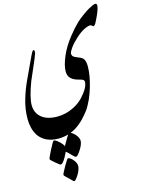

<svg xmlns="http://www.w3.org/2000/svg" viewBox="-170 -710 1054 1414"><g transform="rotate(-15 356.5 -3.0)"><path d="M712.4 -594.7Q709.5 -576.2 703.4 -559.1Q697.3 -542 682.9 -511.2Q668.5 -480.5 665.5 -476.1Q653.8 -457.5 645 -457.5Q638.7 -461.9 633.5 -466.1Q628.4 -470.2 624 -470.2Q605.5 -470.2 575.4 -455.1Q545.4 -439.9 509.5 -407Q473.6 -374 453.6 -345.5Q433.6 -316.9 433.6 -306.2Q433.6 -290 443.8 -281.2Q452.6 -274.4 475.3 -265.6Q498 -256.8 505.4 -251Q529.3 -234.4 529.3 -185.1Q529.3 -117.2 503.7 -29.5Q478 58.1 436.5 122.6Q415 152.3 386.5 182.4Q357.9 212.4 325.2 233.9Q262.2 275.4 180.2 275.4Q86.9 273.9 38.6 212.4Q16.6 181.2 8.3 146Q0 110.8 0 79.1Q0 39.1 5.9 0.5Q11.7 -38.1 23.9 -76.7Q43 -139.6 70.1 -198.2Q97.2 -256.8 114.3 -293L148.4 -366.2Q154.3 -378.4 160.9 -390.1Q167.5 -401.9 172.9 -401.9Q180.2 -401.9 180.4 -390.1Q180.7 -378.4 177.7 -372.6Q169.9 -351.6 164.1 -337.2Q158.2 -322.8 146.5 -295.7Q134.8 -268.6 121.1 -237.1Q107.4 -205.6 98.6 -185.1Q55.7 -70.8 55.7 -13.7Q55.7 46.4 98.4 81.5Q141.1 116.7 218.8 116.7Q283.2 116.7 343.3 86.4Q388.2 64 418.2 31.7Q448.2 -0.5 463.9 -28.8Q479.5 -57.1 479.5 -79.6Q479.5 -93.8 458.7 -100.3Q438 -106.9 428.7 -109.1Q419.4 -111.3 407.7 -117.2Q385.3 -127.9 373.5 -144.5Q361.8 -161.1 361.8 -189.5Q361.8 -232.9 389.9 -299.6Q418 -366.2 469.2 -430.7Q511.2 -483.4 545.4 -516.1Q564 -533.2 592.5 -554.7Q621.1 -576.2 647.9 -591.8Q681.2 -610.8 700.2 -613.8Q708 -613.8 710.9 -607.2Q713.9 -600.6 712.4 -594.7ZM80.1 404.8Q80.1 396 109.6 337.9Q139.2 279.8 146 279.8Q157.7 279.8 181.9 301.3Q206.1 322.8 213.9 341.3Q229.5 315.4 243.2 290.5Q263.7 254.9 269 254.9Q285.6 254.9 310.5 279.8Q336.4 308.1 336.4 331.5Q336.4 358.9 310.5 398.9Q285.6 438 273.9 438Q265.1 438 248.5 419.4Q225.1 394 209.5 382.3Q171.4 464.4 149.4 464.4Q144.5 464.4 112.3 437.3Q80.1 410.2 80.1 404.8ZM148.9 542Q149.4 534.7 178 483.6Q206.5 432.6 213.4 433.6Q231 435.1 251.7 460.7Q272.5 486.3 271 509.8Q269.5 535.2 247.1 572.8Q223.6 608.4 214.8 608.4Q209 607.9 200.7 597.7Q189.9 586.4 179.2 576.2Q168.5 565.9 158.7 557.1Q148.9 548.3 148.9 542Z"/></g></svg>

Font: IranNastaliq
Style: Regular
Weight: 400
Designer: Hossein Zahedi
Version: Version 1.5